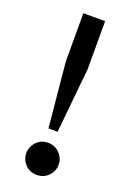

<svg xmlns="http://www.w3.org/2000/svg" viewBox="-141 -764 564 829"><g transform="rotate(20 141.0 -349.5)"><path d="M120.5 -193 92 -491V-712H192V-491L162.5 -193ZM141 13Q109 13 88 -9Q67 -31 67 -60.5Q67 -90 88 -112.2Q109 -134.5 141 -134.5Q173 -134.5 194.2 -112.2Q215.5 -90 215.5 -60.5Q215.5 -31 194.2 -9Q173 13 141 13Z"/></g></svg>

Font: Overpass Medium
Style: Regular
Weight: 500
Designer: Delve Withrington, Dave Bailey, Thomas Jockin
Foundry: Delve Fonts LLC
Version: Version 4.000